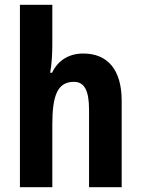

<svg xmlns="http://www.w3.org/2000/svg" viewBox="-20 -780 588 800"><path d="M198 -595V-760H63V0H198V-261C198 -381 219 -439 288 -439C332 -439 351 -402 351 -323V0H487V-360C487 -490 428 -557 327 -557C269 -557 222 -530 197 -477H189C195 -508 198 -552 198 -595Z"/></svg>

Font: Noto Sans Devanagari Condensed
Style: Bold
Weight: 700
Width: 3
Designer: Jelle Bosma - Monotype Design Team
Foundry: Monotype Imaging Inc.
Version: Version 2.004